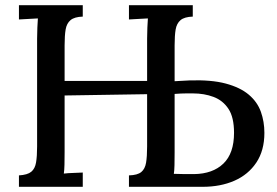

<svg xmlns="http://www.w3.org/2000/svg" viewBox="-20 -720 1069 740"><path d="M53 0V-44Q86 -46 100.5 -58Q115 -70 119 -94Q123 -118 123 -155V-571Q123 -593 124 -613.5Q125 -634 126 -649Q109 -648 89 -647Q69 -646 53 -645V-700H299V-656Q267 -655 252 -642.5Q237 -630 233 -606.5Q229 -583 229 -545V-408H547V-571Q547 -593 548 -613.5Q549 -634 550 -649Q533 -648 512.5 -647Q492 -646 477 -645V-700H723V-656Q691 -655 676 -642.5Q661 -630 657 -606.5Q653 -583 653 -545V-407L709 -410Q794 -413 850 -398Q906 -383 939 -355Q972 -327 985.5 -289Q999 -251 999 -208Q999 -140 968 -93.5Q937 -47 883.5 -23.5Q830 0 761 0H477V-44Q510 -45 524.5 -57Q539 -69 543 -93Q547 -117 547 -155V-357L229 -352V-134Q229 -107 228.5 -85.5Q228 -64 226 -51Q243 -53 263.5 -53.5Q284 -54 299 -55V0ZM650 -50Q671 -49 693.5 -49Q716 -49 728 -49Q800 -50 841 -89.5Q882 -129 882 -208Q882 -268 860.5 -300.5Q839 -333 803 -346.5Q767 -360 724 -360Q708 -360 697.5 -360Q687 -360 677 -359.5Q667 -359 653 -358V-132Q653 -105 652.5 -83.5Q652 -62 650 -50Z"/></svg>

Font: Lora Medium
Style: Regular
Weight: 500
Designer: Olga Karpushina, Alexei Vanyashin (Cyrillic)
Foundry: Cyreal
Version: Version 3.004